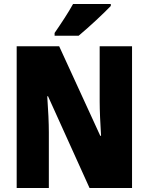

<svg xmlns="http://www.w3.org/2000/svg" viewBox="-20 -1013 749 967"><path d="M538 -983V-993H348C324 -949 288 -895 255 -847V-833H376C428 -876 505 -948 538 -983ZM645 -66V-780H482V-502C482 -457 485 -393 489 -329H485L278 -780H64V-66H226V-347C226 -391 223 -459 218 -528H222L431 -66Z"/></svg>

Font: Noto Sans Malayalam UI Condensed Black
Style: Regular
Weight: 900
Width: 3
Designer: Jelle Bosma - Monotype Design Team
Foundry: Monotype Imaging Inc.
Version: Version 2.104